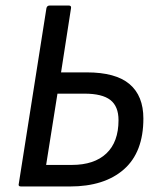

<svg xmlns="http://www.w3.org/2000/svg" viewBox="-20 -675 570 695"><path d="M56 0Q45 0 48 -10L148 -645Q150 -655 160 -655H229Q239 -655 237 -645L201 -413H294Q399 -413 449 -370.5Q499 -328 499 -246Q499 -124 428.5 -62Q358 0 233 0ZM147 -78H240Q321 -78 365 -119.5Q409 -161 409 -240Q409 -290 379.5 -313Q350 -336 286 -336H188Z"/></svg>

Font: Sofia Sans Semi Condensed Medium
Style: Italic
Weight: 500
Italic angle: -9°
Version: Version 4.100